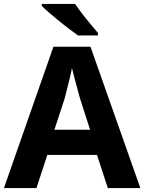

<svg xmlns="http://www.w3.org/2000/svg" viewBox="-20 -954 732 974"><path d="M527 0 472 -168H220L165 0H0L251 -717H439L692 0ZM387 -451Q383 -466 374.5 -496Q366 -526 358 -557.5Q350 -589 345 -609Q341 -586 333.5 -556Q326 -526 319 -498Q312 -470 307 -451L256 -296H437ZM361 -934Q376 -912 396.5 -885Q417 -858 439 -832Q461 -806 477 -787V-774H376Q357 -787 331.5 -806.5Q306 -826 279.5 -847.5Q253 -869 229.5 -889.5Q206 -910 192 -924V-934Z"/></svg>

Font: Noto Sans Lao
Style: Bold
Weight: 700
Designer: Monotype Design Team
Foundry: Monotype Imaging Inc.
Version: Version 2.003